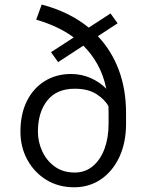

<svg xmlns="http://www.w3.org/2000/svg" viewBox="-20 -791 624 821"><path d="M134.8 -707 158.2 -771.5Q276.4 -740.7 359.4 -672.9L452.6 -733.4L482.9 -691.4L398.4 -636.2Q456.1 -575.7 487.5 -492.9Q519 -410.2 519 -307.1V-261.2Q519 -181.2 490.5 -119.9Q461.9 -58.6 411.9 -24.4Q361.8 9.8 297.4 9.8Q229.5 9.8 177.7 -22.2Q126 -54.2 96.7 -108.2Q67.4 -162.1 67.4 -228Q67.4 -303.7 95 -358.9Q122.6 -414.1 171.4 -444.3Q220.2 -474.6 283.7 -474.6Q328.6 -474.6 367.7 -457.3Q406.7 -439.9 434.6 -411.6Q422.4 -469.7 397 -515.4Q371.6 -561 336.4 -595.7L228.5 -525.4L198.2 -567.9L295.4 -630.9Q260.3 -656.7 219.5 -675.5Q178.7 -694.3 134.8 -707ZM142.1 -228Q142.1 -185.1 160.4 -144.8Q178.7 -104.5 213.9 -78.9Q249 -53.2 299.3 -53.2Q344.2 -53.2 376.7 -80.3Q409.2 -107.4 426.8 -154.5Q444.3 -201.7 444.3 -261.2V-308.1Q444.3 -322.3 443.8 -336.4Q428.7 -365.2 392.8 -388.4Q356.9 -411.6 299.8 -411.6Q222.2 -411.6 182.1 -361.1Q142.1 -310.5 142.1 -228Z"/></svg>

Font: Vazirmatn FD Light
Style: Regular
Weight: 300
Designer: Saber Rastikerdar
Foundry: Saber Rastikerdar
Version: Version 33.003